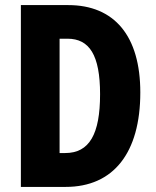

<svg xmlns="http://www.w3.org/2000/svg" viewBox="-20 -734 612 754"><path d="M531 -371C531 -593 429 -714 248 -714H62V0H238C425 0 531 -133 531 -371ZM373 -364C373 -207 331 -133 236 -133H214V-582H245C331 -582 373 -518 373 -364Z"/></svg>

Font: Noto Sans Devanagari ExtraCondensed ExtraBold
Style: Regular
Weight: 800
Width: 2
Designer: Jelle Bosma - Monotype Design Team
Foundry: Monotype Imaging Inc.
Version: Version 2.004